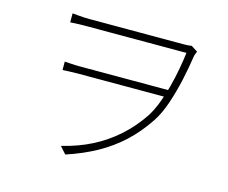

<svg xmlns="http://www.w3.org/2000/svg" viewBox="-102 -842 1203 1011"><g transform="rotate(15 500.0 -336.0)"><path d="M175 -700Q188 -699 214 -696.5Q240 -694 269 -694Q287 -694 328 -694Q369 -694 424 -694Q479 -694 538 -694Q597 -694 649.5 -694Q702 -694 739 -694Q776 -694 788 -694Q800 -694 809 -695Q818 -696 825 -697L860 -675Q859 -670 855.5 -663Q852 -656 850 -645Q841 -583 825.5 -512.5Q810 -442 788 -377.5Q766 -313 736 -268Q687 -194 627 -138.5Q567 -83 494 -42.5Q421 -2 330 28L296 -10Q384 -31 457 -68Q530 -105 591.5 -159.5Q653 -214 701 -286Q722 -319 740 -365Q758 -411 771.5 -462.5Q785 -514 794 -563.5Q803 -613 808 -654Q793 -654 752.5 -654Q712 -654 657 -654Q602 -654 542 -654Q482 -654 426.5 -654Q371 -654 329 -654Q287 -654 269 -654Q247 -654 225 -653.5Q203 -653 175 -651ZM780 -401Q765 -401 726.5 -401Q688 -401 637 -401Q586 -401 530 -401Q474 -401 423 -401Q372 -401 335 -401Q298 -401 284 -401Q260 -401 240.5 -400Q221 -399 201 -398V-444Q220 -443 239.5 -441.5Q259 -440 283 -440Q297 -440 335 -440Q373 -440 425 -440Q477 -440 533.5 -440Q590 -440 642 -440Q694 -440 732.5 -440Q771 -440 787 -440Z"/></g></svg>

Font: Noto Sans JP ExtraLight
Style: Regular
Weight: 250
Designer: Ryoko NISHIZUKA  (kana, bopomofo & ideographs); Paul D. Hunt (Latin, Greek & Cyrillic); Sandoll Communications , Soo-you
Foundry: Adobe
Version: Version 2.004-H2;hotconv 1.0.118;makeotfexe 2.5.65603